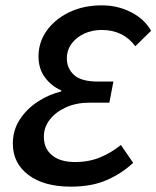

<svg xmlns="http://www.w3.org/2000/svg" viewBox="-20 -686 585 718"><path d="M245 12Q144 12 86 -32Q28 -76 28 -149Q28 -199 54 -239Q80 -279 121.5 -306Q163 -333 209 -344V-348Q172 -364 148 -396.5Q124 -429 124 -475Q124 -528 154.5 -571Q185 -614 238.5 -640Q292 -666 361 -666Q420 -666 470 -640.5Q520 -615 545 -571L486 -513Q441 -574 360 -574Q325 -574 295.5 -560.5Q266 -547 248 -523Q230 -499 230 -467Q230 -431 256.5 -406Q283 -381 347 -381H404L389 -302H314Q265 -302 226.5 -284.5Q188 -267 166 -238.5Q144 -210 144 -175Q144 -130 175 -105Q206 -80 261 -80Q312 -80 354.5 -97.5Q397 -115 432 -144L478 -77Q435 -37 379 -12.5Q323 12 245 12Z"/></svg>

Font: Source Sans 3 Semibold
Style: Italic
Weight: 600
Italic angle: -11°
Designer: Paul D. Hunt
Foundry: Adobe
Version: Version 3.052;hotconv 1.1.0;makeotfexe 2.6.0